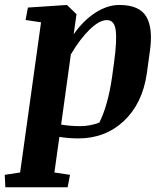

<svg xmlns="http://www.w3.org/2000/svg" viewBox="-46 -561 674 793"><path d="M206.5 -46.4Q244.6 -40 285.2 -40Q325.7 -40 364.3 -54.7Q399.9 -126 416.5 -240.7L425.3 -304.7Q437.5 -394.5 431.9 -436.3Q426.3 -478 395.5 -478Q364.7 -478 325 -439.7Q285.2 -401.4 246.6 -336.4ZM277.3 10.7Q239.3 10.7 199.2 4.4L178.7 151.4L243.2 161.1L233.4 212.4H-23.9L-26.4 161.1L37.1 151.4L123.5 -468.8L59.6 -478.5L69.3 -529.8L230.5 -540.5L270 -502.4L258.3 -419.4Q298.3 -476.6 347.9 -508.5Q397.5 -540.5 446.8 -540.5Q529.8 -540.5 558.3 -492.2Q586.9 -443.8 572.8 -347.7L560.1 -255.9Q542 -132.8 465.3 -61Q388.7 10.7 277.3 10.7Z"/></svg>

Font: NoticiaText-BoldItalic
Style: Bold Italic
Weight: 700
Italic angle: -8°
Designer: JM Sole
Foundry: JM Sole
Version: Version 1.003